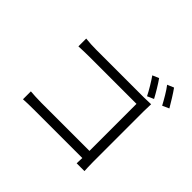

<svg xmlns="http://www.w3.org/2000/svg" viewBox="-195 -1103 1391 1391"><g transform="rotate(45 500.0 -407.5)"><path d="M732 -823 683 -802C707 -768 743 -709 763 -668L813 -690C793 -728 756 -790 732 -823ZM857 -851 807 -830C834 -796 867 -738 889 -697L940 -720C918 -758 881 -818 857 -851ZM143 -98V-17C169 -19 212 -20 254 -20H748L746 36H826C825 23 823 -21 823 -57V-573C823 -595 824 -626 825 -648C805 -647 777 -646 753 -646H263C231 -646 189 -648 156 -652V-572C179 -573 227 -575 264 -575H748V-93H252C211 -93 167 -96 143 -98Z"/></g></svg>

Font: Noto Sans CJK SC DemiLight
Style: Regular
Weight: 350
Designer: Ryoko NISHIZUKA 西塚涼子 (kana, bopomofo & ideographs); Paul D. Hunt (Latin, Greek & Cyrillic); Sandoll Communications 산돌커뮤니
Foundry: Adobe
Version: Version 2.004;hotconv 1.0.118;makeotfexe 2.5.65603